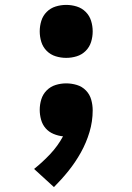

<svg xmlns="http://www.w3.org/2000/svg" viewBox="-20 -548 540 783"><path d="M200 215 119 141Q154 113 185 80Q216 47 237 8Q217 6 198 -2Q179 -10 166 -25Q153 -40 147.5 -60Q142 -80 142 -100Q142 -122 148.5 -143Q155 -164 170.5 -179.5Q186 -195 207 -201.5Q228 -208 250 -208Q272 -208 293.5 -201.5Q315 -195 330.5 -179Q346 -163 352 -141.5Q358 -120 358 -98Q358 -53 345 -9.5Q332 34 310 73.5Q288 113 260 148Q232 183 200 215ZM250 -312Q228 -312 207 -318.5Q186 -325 170.5 -340.5Q155 -356 148.5 -377Q142 -398 142 -420Q142 -442 148.5 -463Q155 -484 170.5 -499.5Q186 -515 207 -521.5Q228 -528 250 -528Q272 -528 293 -521.5Q314 -515 329.5 -499.5Q345 -484 351.5 -463Q358 -442 358 -420Q358 -398 351.5 -377Q345 -356 329.5 -340.5Q314 -325 293 -318.5Q272 -312 250 -312Z"/></svg>

Font: Iosevka Heavy
Style: Regular
Weight: 900
Monospace: yes
Designer: Belleve Invis
Foundry: Belleve Invis
Version: Version 32.5.0; ttfautohint (v1.8.4)